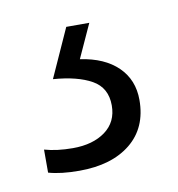

<svg xmlns="http://www.w3.org/2000/svg" viewBox="-42 -40 297 320"><g transform="rotate(-10 106.0 120.0)"><path d="M188 141Q188 188 156 214Q124 240 69 240Q38 240 17 234V195Q38 201 65 201Q99 201 120 185.5Q141 170 141 142Q141 112 117 98.5Q93 85 52 82L89 0H128L102 57Q143 63 165.5 85Q188 107 188 141Z"/></g></svg>

Font: Noto Sans Khmer UI Condensed Light
Style: Regular
Weight: 300
Width: 3
Designer: Danh Hong and the Monotype Design Team
Foundry: Monotype Imaging Inc.
Version: Version 2.002; ttfautohint (v1.8.4.7-5d5b)